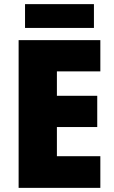

<svg xmlns="http://www.w3.org/2000/svg" viewBox="-20 -908 550 928"><path d="M434 -888H101V-773H434ZM465 0V-153H255V-294H450V-445H255V-563H465V-714H70V0Z"/></svg>

Font: Noto Sans Georgian SemiCondensed Black
Style: Regular
Weight: 900
Width: 4
Designer: Monotype Design Team, Akaki Razmadze
Foundry: Google LLC
Version: Version 2.005